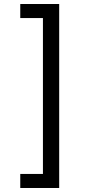

<svg xmlns="http://www.w3.org/2000/svg" viewBox="-20 -802 455 957"><path d="M81 65H194V-712H81V-782H275V135H81Z"/></svg>

Font: utelugu25
Style: Book
Weight: 400
Designer: Jelle Bosma - Monotype Design Team
Foundry: Monotype Imaging Inc.
Version: Version 2.003